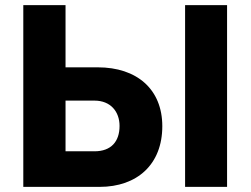

<svg xmlns="http://www.w3.org/2000/svg" viewBox="-20 -730 979 750"><path d="M71 0H369C516 0 614 -88 614 -237C614 -382 514 -467 362 -467H236V-710H71ZM867 0V-710H703V0ZM236 -337H349C412 -337 447 -294 447 -238C447 -177 414 -139 349 -139H236Z"/></svg>

Font: Raleway
Style: ExtraBold
Weight: 800
Designer: Matt McInerney, Pablo Impallari, Rodrigo Fuenzalida
Foundry: Matt McInerney, Pablo Impallari, Rodrigo Fuenzalida
Version: Version 3.000